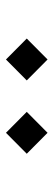

<svg xmlns="http://www.w3.org/2000/svg" viewBox="218 -1036 183 660"><g transform="rotate(-90 310.0 -705.5)"><path d="M184 -634 256 -705.5 184 -777 112 -705.5ZM364 -705.5 436 -634 508 -705.5 436 -777Z"/></g></svg>

Font: Monaspace Krypton Light
Style: Regular
Weight: 300
Designer: Riley Cran & the Lettermatic Team
Foundry: Lettermatic
Version: Version 1.101 (Monaspace Krypton)